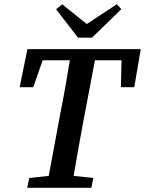

<svg xmlns="http://www.w3.org/2000/svg" viewBox="-20 -898 693 918"><path d="M74 -481H139L184 -610H314C300 -524 285 -438 268 -353L213 -57L120 -47L110 0H417L426 -47L332 -57C346 -142 362 -226 377 -310L434 -610H561L558 -481H622L653 -663H111ZM278 -877 248 -854 353 -718H420L560 -854L539 -878L395 -783Z"/></svg>

Font: Source Serif Pro Semibold
Style: Italic
Weight: 600
Italic angle: -12°
Designer: Frank Grießhammer
Foundry: Adobe Systems Incorporated
Version: Version 3.001;hotconv 1.0.111;makeotfexe 2.5.65597